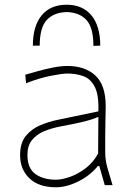

<svg xmlns="http://www.w3.org/2000/svg" viewBox="-20 -783 556 812"><path d="M216 9Q144 9 104.5 -28.8Q65 -66.5 65 -127Q65 -179 90 -209Q115 -239 151.8 -254Q188.5 -269 223 -276L396 -312Q398.5 -381 381 -415.2Q363.5 -449.5 332.8 -460.8Q302 -472 265 -472Q243.5 -472 195.2 -462.5Q147 -453 90 -431L87 -467Q109 -473.5 140.5 -482.2Q172 -491 205 -497.5Q238 -504 265 -504Q339.5 -504 383.2 -463.8Q427 -423.5 427 -334Q427 -313 426 -279.2Q425 -245.5 425 -211V-137Q425 -107 434.2 -73.5Q443.5 -40 456 0H423L400 -81H394Q360.5 -40 310.8 -15.5Q261 9 216 9ZM216 -23Q242 -23 276 -35Q310 -47 342.2 -71.5Q374.5 -96 395 -134L396 -289Q386.5 -284.5 370.5 -279Q354.5 -273.5 323 -266Q291.5 -258.5 235 -248Q197.5 -241 166 -227.8Q134.5 -214.5 115.2 -190.5Q96 -166.5 96 -128Q96 -71 129.8 -47Q163.5 -23 216 -23ZM375 -589Q375 -666.5 345.5 -698.5Q316 -730.5 262 -732Q207.5 -730.5 177.8 -698.5Q148 -666.5 148 -590H119Q119 -672.5 156 -717.8Q193 -763 262 -763Q329.5 -763 366.8 -717.8Q404 -672.5 404 -590Z"/></svg>

Font: Commissioner Flair Thin
Style: Regular
Weight: 100
Designer: Kostas Bartsokas
Foundry: Kostas Bartsokas
Version: Version 1.000; ttfautohint (v1.8.3)